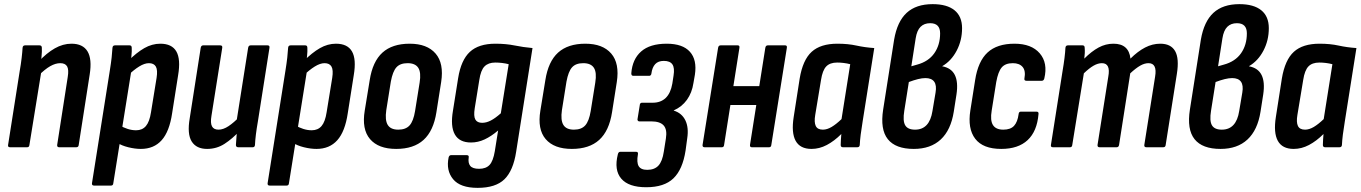

<svg xmlns="http://www.w3.org/2000/svg" viewBox="-20 -711 6570 927"><path d="M266 0Q255 0 256 -11L307 -339Q313 -375 304 -390.5Q295 -406 271 -406Q248 -406 222.5 -391.5Q197 -377 166 -346V-413Q205 -455 244.5 -477.5Q284 -500 325 -500Q380 -500 402.5 -463Q425 -426 413 -351L360 -11Q359 0 348 0ZM29 0Q17 0 19 -11L75 -367Q81 -401 84.5 -431Q88 -461 89 -480Q90 -492 101 -492H171Q182 -492 182 -480Q183 -463 180.5 -437.5Q178 -412 175 -394L180 -369L122 -11Q121 0 111 0Z M660 8Q632 8 599.5 0Q567 -8 546 -22L558 -106Q576 -95 596.5 -88.5Q617 -82 637 -82Q667 -82 684.5 -102.5Q702 -123 709 -169L736 -335Q742 -373 732.5 -389.5Q723 -406 699 -406Q678 -406 652 -390Q626 -374 596 -345L597 -415Q639 -457 676.5 -478.5Q714 -500 754 -500Q810 -500 831.5 -462.5Q853 -425 840 -348L811 -164Q798 -76 760.5 -34Q723 8 660 8ZM434 185Q423 185 424 174L510 -369Q516 -406 519 -433Q522 -460 523 -480Q524 -492 535 -492H606Q616 -492 616 -480Q617 -464 614.5 -440.5Q612 -417 610 -400L614 -369L527 174Q526 185 516 185Z M980 8Q928 8 905.5 -28Q883 -64 896 -140L949 -480Q951 -492 961 -492H1043Q1055 -492 1053 -480L1001 -152Q995 -117 1003.5 -101Q1012 -85 1035 -85Q1058 -85 1083.5 -102Q1109 -119 1138 -149V-80Q1102 -41 1064 -16.5Q1026 8 980 8ZM1131 0Q1119 0 1119 -11Q1120 -29 1122 -53Q1124 -77 1126 -95L1122 -125L1178 -480Q1180 -492 1190 -492H1272Q1283 -492 1281 -480L1225 -124Q1219 -90 1215.5 -61.5Q1212 -33 1211 -11Q1210 0 1200 0Z M1508 8Q1480 8 1447.5 0Q1415 -8 1394 -22L1406 -106Q1424 -95 1444.5 -88.5Q1465 -82 1485 -82Q1515 -82 1532.5 -102.5Q1550 -123 1557 -169L1584 -335Q1590 -373 1580.5 -389.5Q1571 -406 1547 -406Q1526 -406 1500 -390Q1474 -374 1444 -345L1445 -415Q1487 -457 1524.5 -478.5Q1562 -500 1602 -500Q1658 -500 1679.5 -462.5Q1701 -425 1688 -348L1659 -164Q1646 -76 1608.5 -34Q1571 8 1508 8ZM1282 185Q1271 185 1272 174L1358 -369Q1364 -406 1367 -433Q1370 -460 1371 -480Q1372 -492 1383 -492H1454Q1464 -492 1464 -480Q1465 -464 1462.5 -440.5Q1460 -417 1458 -400L1462 -369L1375 174Q1374 185 1364 185Z M1893 8Q1807 8 1766.5 -39.5Q1726 -87 1741 -177L1765 -324Q1779 -414 1826.5 -457Q1874 -500 1958 -500Q2042 -500 2083 -452.5Q2124 -405 2110 -315L2087 -169Q2073 -79 2025 -35.5Q1977 8 1893 8ZM1903 -85Q1939 -85 1957.5 -105.5Q1976 -126 1984 -175L2006 -312Q2014 -361 1999.5 -383.5Q1985 -406 1948 -406Q1912 -406 1894 -386Q1876 -366 1867 -317L1845 -179Q1838 -131 1852 -108Q1866 -85 1903 -85Z M2372 -500Q2423 -500 2464.5 -491.5Q2506 -483 2551 -479L2472 22Q2458 113 2415.5 154.5Q2373 196 2286 196Q2202 196 2167.5 154Q2133 112 2146 49Q2149 38 2158 38H2233Q2245 38 2243 49Q2239 76 2250.5 90Q2262 104 2293 104Q2326 104 2343.5 85.5Q2361 67 2369 19L2385 -81Q2352 -53 2320 -38Q2288 -23 2254 -23Q2198 -23 2176 -62Q2154 -101 2167 -177L2192 -334Q2206 -421 2248.5 -460.5Q2291 -500 2372 -500ZM2308 -118Q2328 -118 2349.5 -129Q2371 -140 2398 -164L2436 -401Q2421 -405 2404 -407Q2387 -409 2371 -409Q2338 -409 2319.5 -390.5Q2301 -372 2294 -324L2272 -188Q2266 -150 2275 -134Q2284 -118 2308 -118Z M2741 8Q2655 8 2614.5 -39.5Q2574 -87 2589 -177L2613 -324Q2627 -414 2674.5 -457Q2722 -500 2806 -500Q2890 -500 2931 -452.5Q2972 -405 2958 -315L2935 -169Q2921 -79 2873 -35.5Q2825 8 2741 8ZM2751 -85Q2787 -85 2805.5 -105.5Q2824 -126 2832 -175L2854 -312Q2862 -361 2847.5 -383.5Q2833 -406 2796 -406Q2760 -406 2742 -386Q2724 -366 2715 -317L2693 -179Q2686 -131 2700 -108Q2714 -85 2751 -85Z M3100 193Q3015 193 2979.5 151.5Q2944 110 2963 34Q2966 22 2974 22H3052Q3062 22 3060 34Q3053 73 3063.5 91Q3074 109 3105 109Q3140 109 3159 88.5Q3178 68 3185 21L3195 -42Q3202 -85 3184.5 -105Q3167 -125 3124 -125H3066Q3062 -125 3059.5 -128.5Q3057 -132 3058 -136L3069 -204Q3069 -209 3072 -212Q3075 -215 3079 -215H3131Q3170 -215 3194 -238Q3218 -261 3226 -307L3232 -346Q3238 -383 3226.5 -400Q3215 -417 3185 -417Q3158 -417 3143.5 -401.5Q3129 -386 3125 -356Q3125 -352 3122 -348.5Q3119 -345 3116 -345H3037Q3028 -345 3028 -357Q3033 -425 3075.5 -462.5Q3118 -500 3199 -500Q3276 -500 3311 -461Q3346 -422 3335 -350L3328 -310Q3321 -263 3296.5 -229Q3272 -195 3233 -178V-177Q3272 -165 3289 -130Q3306 -95 3298 -43L3290 16Q3276 107 3231.5 150Q3187 193 3100 193Z M3610 0Q3600 0 3601 -11L3675 -480Q3677 -492 3687 -492H3771Q3781 -492 3779 -480L3704 -11Q3703 0 3693 0ZM3382 0Q3371 0 3372 -11L3447 -480Q3449 -492 3459 -492H3542Q3552 -492 3550 -480L3476 -11Q3475 0 3465 0ZM3493 -204 3508 -295H3664L3650 -204Z M3898 8Q3843 8 3821.5 -31Q3800 -70 3812 -146L3841 -332Q3856 -422 3899 -461Q3942 -500 4023 -500Q4074 -500 4115 -491Q4156 -482 4201 -479L4145 -125Q4139 -89 4135.5 -61Q4132 -33 4131 -11Q4130 0 4119 0H4050Q4039 0 4039 -11Q4039 -23 4040 -36.5Q4041 -50 4042 -64Q4008 -30 3972 -11Q3936 8 3898 8ZM3953 -85Q3973 -85 3995 -98Q4017 -111 4043 -136L4085 -401Q4070 -405 4053.5 -407Q4037 -409 4022 -409Q3987 -409 3969 -390Q3951 -371 3944 -325L3916 -156Q3910 -121 3918.5 -103Q3927 -85 3953 -85Z M4392 8Q4304 8 4266.5 -39Q4229 -86 4244 -182L4297 -520Q4312 -607 4357.5 -649Q4403 -691 4483 -691Q4552 -691 4588.5 -661.5Q4625 -632 4625 -575Q4625 -516 4599 -466.5Q4573 -417 4530 -392L4529 -391Q4573 -383 4590 -349Q4607 -315 4598 -255L4585 -172Q4571 -83 4522 -37.5Q4473 8 4392 8ZM4398 -85Q4468 -85 4482 -175L4497 -264Q4503 -299 4490.5 -316.5Q4478 -334 4448 -334Q4432 -334 4412 -329Q4392 -324 4368 -315L4346 -176Q4338 -127 4350.5 -106Q4363 -85 4398 -85ZM4380 -391 4408 -399Q4463 -414 4491 -454Q4519 -494 4519 -550Q4519 -599 4471 -599Q4442 -599 4424.5 -581.5Q4407 -564 4401 -526Z M4814 8Q4726 8 4688.5 -41Q4651 -90 4665 -178L4688 -324Q4702 -415 4748 -457.5Q4794 -500 4878 -500Q4960 -500 5000 -453.5Q5040 -407 5022 -332Q5019 -321 5010 -321H4936Q4924 -321 4926 -332Q4933 -369 4917.5 -387.5Q4902 -406 4870 -406Q4834 -406 4816.5 -385.5Q4799 -365 4790 -315L4768 -177Q4760 -130 4774 -107.5Q4788 -85 4824 -85Q4859 -85 4876 -103.5Q4893 -122 4898 -160Q4899 -172 4909 -172H4984Q4996 -172 4994 -160Q4987 -77 4941.5 -34.5Q4896 8 4814 8Z M5064 0Q5052 0 5054 -11L5110 -367Q5116 -402 5119.5 -430.5Q5123 -459 5124 -480Q5125 -492 5136 -492H5207Q5217 -492 5217 -480Q5218 -468 5217.5 -455Q5217 -442 5215 -428Q5250 -463 5284 -481.5Q5318 -500 5356 -500Q5430 -500 5438 -428Q5473 -463 5508.5 -481.5Q5544 -500 5582 -500Q5633 -500 5653.5 -464.5Q5674 -429 5662 -354L5608 -11Q5607 0 5596 0H5515Q5503 0 5505 -12L5557 -341Q5568 -406 5525 -406Q5506 -406 5485 -394Q5464 -382 5437 -357L5383 -11Q5381 0 5371 0H5289Q5278 0 5279 -11L5331 -341Q5343 -406 5300 -406Q5281 -406 5260 -394Q5239 -382 5213 -357L5157 -11Q5156 0 5146 0Z M5873 8Q5785 8 5747.5 -39Q5710 -86 5725 -182L5778 -520Q5793 -607 5838.5 -649Q5884 -691 5964 -691Q6033 -691 6069.5 -661.5Q6106 -632 6106 -575Q6106 -516 6080 -466.5Q6054 -417 6011 -392L6010 -391Q6054 -383 6071 -349Q6088 -315 6079 -255L6066 -172Q6052 -83 6003 -37.5Q5954 8 5873 8ZM5879 -85Q5949 -85 5963 -175L5978 -264Q5984 -299 5971.5 -316.5Q5959 -334 5929 -334Q5913 -334 5893 -329Q5873 -324 5849 -315L5827 -176Q5819 -127 5831.5 -106Q5844 -85 5879 -85ZM5861 -391 5889 -399Q5944 -414 5972 -454Q6000 -494 6000 -550Q6000 -599 5952 -599Q5923 -599 5905.5 -581.5Q5888 -564 5882 -526Z M6226 8Q6171 8 6149.5 -31Q6128 -70 6140 -146L6169 -332Q6184 -422 6227 -461Q6270 -500 6351 -500Q6402 -500 6443 -491Q6484 -482 6529 -479L6473 -125Q6467 -89 6463.5 -61Q6460 -33 6459 -11Q6458 0 6447 0H6378Q6367 0 6367 -11Q6367 -23 6368 -36.5Q6369 -50 6370 -64Q6336 -30 6300 -11Q6264 8 6226 8ZM6281 -85Q6301 -85 6323 -98Q6345 -111 6371 -136L6413 -401Q6398 -405 6381.5 -407Q6365 -409 6350 -409Q6315 -409 6297 -390Q6279 -371 6272 -325L6244 -156Q6238 -121 6246.5 -103Q6255 -85 6281 -85Z"/></svg>

Font: Sofia Sans Condensed
Style: Bold Italic
Weight: 700
Italic angle: -9°
Version: Version 4.100